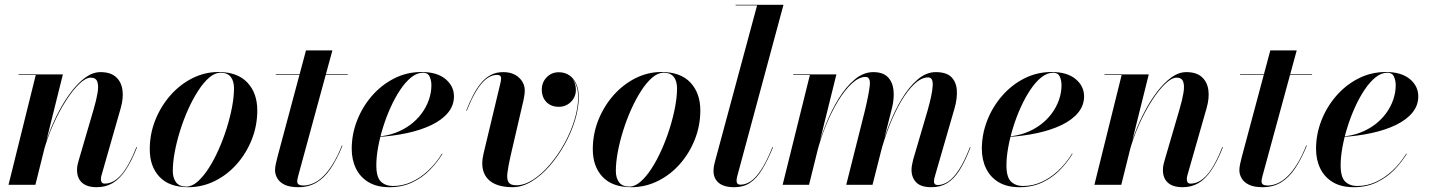

<svg xmlns="http://www.w3.org/2000/svg" viewBox="-20 -770 5957 800"><path d="M383 10Q342.5 10 321.8 -8.8Q301 -27.5 301 -61.5Q301 -73 303.2 -83.5Q305.5 -94 308 -102L370 -314Q381.5 -353 386.5 -382.8Q391.5 -412.5 385.5 -429.5Q379.5 -446.5 358 -446.5Q337.5 -446.5 310.2 -420.5Q283 -394.5 254.5 -350Q226 -305.5 201 -249.5Q176 -193.5 160 -133H158.5Q168 -172.5 185.5 -218.2Q203 -264 226.5 -308.2Q250 -352.5 278 -389Q306 -425.5 336.5 -447.5Q367 -469.5 398.5 -469.5Q440.5 -469.5 463 -449.2Q485.5 -429 490.2 -395.2Q495 -361.5 483 -319.5L403.5 -41.5Q402 -37.5 401.2 -32.2Q400.5 -27 400.5 -23Q400.5 -15 404 -10Q407.5 -5 416.5 -5Q453 -5 485.2 -41.8Q517.5 -78.5 548.5 -157L551 -156.5Q527.5 -97 502.8 -60.5Q478 -24 449 -7Q420 10 383 10ZM15.5 0 129 -457.5H57.5V-460H242L127.5 0Z M764.5 10Q685.5 10 644.8 -33Q604 -76 604 -148Q604 -212 627.2 -270Q650.5 -328 690.2 -373Q730 -418 781.5 -444Q833 -470 890 -470Q969.5 -470 1010.8 -426Q1052 -382 1052 -310Q1052 -246.5 1029.2 -189Q1006.5 -131.5 966.8 -86.5Q927 -41.5 875 -15.8Q823 10 764.5 10ZM756.5 7.5Q779.5 7.5 803 -13Q826.5 -33.5 848.8 -67.8Q871 -102 890.2 -145Q909.5 -188 924 -234Q938.5 -280 946.8 -323.5Q955 -367 955 -402Q955 -432 941.5 -449.5Q928 -467 898.5 -467Q875.5 -467 851.8 -446.8Q828 -426.5 805.8 -392Q783.5 -357.5 764.2 -314.8Q745 -272 730.5 -225.8Q716 -179.5 708 -136.2Q700 -93 700 -57.5Q700 -28 713.8 -10.2Q727.5 7.5 756.5 7.5Z M1223 10Q1187.5 10 1166.2 -0.2Q1145 -10.5 1135.5 -27Q1126 -43.5 1126 -61Q1126 -71.5 1129.2 -87Q1132.5 -102.5 1136.5 -117.5L1255 -560H1365L1223 -39Q1221.5 -33.5 1220 -27Q1218.5 -20.5 1218.5 -13.5Q1218.5 3 1243.5 3Q1263.5 3 1284.2 -5.8Q1305 -14.5 1325.5 -34Q1346 -53.5 1366 -85.5Q1386 -117.5 1404.5 -163.5L1407 -163Q1384 -106.5 1357.8 -67.8Q1331.5 -29 1298.8 -9.5Q1266 10 1223 10ZM1129 -457.5V-460H1429V-457.5Z M1602.5 10Q1550.5 10 1515.8 -10.8Q1481 -31.5 1463.2 -67.8Q1445.5 -104 1445.5 -150Q1445.5 -210 1467.5 -267Q1489.5 -324 1529.2 -370Q1569 -416 1622 -443Q1675 -470 1736.5 -470Q1800.5 -470 1836 -440.8Q1871.5 -411.5 1871.5 -368.5Q1871.5 -330.5 1846.8 -300.5Q1822 -270.5 1778 -249.2Q1734 -228 1676.2 -215.5Q1618.5 -203 1552.5 -199V-201Q1592.5 -203.5 1627.2 -216.5Q1662 -229.5 1689.8 -250.2Q1717.5 -271 1737 -297.5Q1756.5 -324 1767 -354.2Q1777.5 -384.5 1777.5 -415Q1777.5 -434.5 1770.2 -450.8Q1763 -467 1742.5 -467Q1717.5 -467 1693.5 -447.8Q1669.5 -428.5 1647.8 -396Q1626 -363.5 1607.8 -323.2Q1589.5 -283 1576 -239.5Q1562.5 -196 1555.2 -155.2Q1548 -114.5 1548 -81.5Q1548 -31.5 1567.2 -13.2Q1586.5 5 1617 5Q1657.5 5 1694.8 -12Q1732 -29 1764.2 -59.2Q1796.5 -89.5 1821.5 -130L1823.5 -129Q1801.5 -93 1770.2 -61.2Q1739 -29.5 1697.2 -9.8Q1655.5 10 1602.5 10Z M2115.5 10Q2067.5 10 2036.8 -6.2Q2006 -22.5 1995 -54Q1984 -85.5 1995 -131L2065 -423.5Q2066 -428 2067 -433.8Q2068 -439.5 2068 -443Q2068 -450.5 2063.8 -454.2Q2059.5 -458 2051.5 -458Q2035.5 -458 2020 -450Q2004.5 -442 1989 -424.8Q1973.5 -407.5 1957.5 -379Q1941.5 -350.5 1924.5 -308.5L1922.5 -309Q1936 -343.5 1951 -372.5Q1966 -401.5 1984 -423.5Q2002 -445.5 2024.8 -457.5Q2047.5 -469.5 2076.5 -469.5Q2117.5 -469.5 2142 -447Q2166.5 -424.5 2166.5 -392.5Q2166.5 -381.5 2164.5 -370.8Q2162.5 -360 2161 -351.5L2107.5 -121Q2097.5 -76.5 2094.2 -49.5Q2091 -22.5 2099.2 -10.2Q2107.5 2 2131 2Q2165 2 2201 -21.2Q2237 -44.5 2270.5 -83.5Q2304 -122.5 2330.8 -170.5Q2357.5 -218.5 2373.2 -269.2Q2389 -320 2389 -365.5Q2389 -396 2379.2 -418.8Q2369.5 -441.5 2351.2 -454Q2333 -466.5 2308.5 -466.5V-468Q2329 -468 2345.2 -458.8Q2361.5 -449.5 2370.5 -433Q2379.5 -416.5 2379.5 -395.5Q2379.5 -366 2358.8 -345.5Q2338 -325 2308.5 -325Q2276 -325 2256.8 -344.8Q2237.5 -364.5 2237.5 -397Q2237.5 -427 2257.8 -448Q2278 -469 2308.5 -469Q2333.5 -469 2352.2 -456.2Q2371 -443.5 2381.2 -420.2Q2391.5 -397 2391.5 -365.5Q2391.5 -320 2375.8 -268.5Q2360 -217 2332.5 -167.8Q2305 -118.5 2269.8 -78.2Q2234.5 -38 2195 -14Q2155.5 10 2115.5 10Z M2610.5 10Q2531.5 10 2490.8 -33Q2450 -76 2450 -148Q2450 -212 2473.2 -270Q2496.5 -328 2536.2 -373Q2576 -418 2627.5 -444Q2679 -470 2736 -470Q2815.5 -470 2856.8 -426Q2898 -382 2898 -310Q2898 -246.5 2875.2 -189Q2852.5 -131.5 2812.8 -86.5Q2773 -41.5 2721 -15.8Q2669 10 2610.5 10ZM2602.5 7.5Q2625.5 7.5 2649 -13Q2672.5 -33.5 2694.8 -67.8Q2717 -102 2736.2 -145Q2755.5 -188 2770 -234Q2784.5 -280 2792.8 -323.5Q2801 -367 2801 -402Q2801 -432 2787.5 -449.5Q2774 -467 2744.5 -467Q2721.5 -467 2697.8 -446.8Q2674 -426.5 2651.8 -392Q2629.5 -357.5 2610.2 -314.8Q2591 -272 2576.5 -225.8Q2562 -179.5 2554 -136.2Q2546 -93 2546 -57.5Q2546 -28 2559.8 -10.2Q2573.5 7.5 2602.5 7.5Z M3040 10Q2995.5 10 2974.2 -8.5Q2953 -27 2953 -57Q2953 -70 2955.2 -80.8Q2957.5 -91.5 2959.5 -98.5L3134.5 -747.5H3045V-750H3244.5L3051 -32.5Q3050 -28.5 3049.5 -24.2Q3049 -20 3049 -17Q3049 -0.5 3065.5 -0.5Q3086.5 -0.5 3107.8 -14.5Q3129 -28.5 3151.5 -62.5Q3174 -96.5 3198.5 -157L3201 -156.5Q3178 -100.5 3155.2 -63.5Q3132.5 -26.5 3105 -8.2Q3077.5 10 3040 10Z M3860.5 10Q3817 10 3797.5 -10.2Q3778 -30.5 3778 -62.5Q3778 -73.5 3780.5 -85Q3783 -96.5 3785 -105.5L3844.5 -308Q3864 -376 3866.2 -411.8Q3868.5 -447.5 3847.5 -447.5Q3819.5 -447.5 3790.5 -420.5Q3761.5 -393.5 3734.8 -348Q3708 -302.5 3686 -246.5Q3664 -190.5 3649 -133H3646.5Q3661.5 -190.5 3684.5 -249.5Q3707.5 -308.5 3737.8 -358.5Q3768 -408.5 3803.8 -439Q3839.5 -469.5 3879 -469.5Q3923.5 -469.5 3944 -448.8Q3964.5 -428 3966.8 -394Q3969 -360 3957.5 -319.5L3875.5 -36Q3873.5 -30.5 3872.5 -24.2Q3871.5 -18 3871.5 -13Q3871.5 -6.5 3875.5 -2.8Q3879.5 1 3887 1Q3908 1 3929.8 -12.8Q3951.5 -26.5 3974.5 -61Q3997.5 -95.5 4021.5 -157L4024 -156.5Q4001 -97 3977.8 -60.5Q3954.5 -24 3926.5 -7Q3898.5 10 3860.5 10ZM3241 0 3354.5 -457.5H3285V-460H3465L3351 0ZM3506 0 3583.5 -308Q3600 -377 3604 -413.2Q3608 -449.5 3586.5 -449.5Q3559 -449.5 3529.2 -422Q3499.5 -394.5 3471.8 -348.8Q3444 -303 3421.2 -246.8Q3398.5 -190.5 3383.5 -133H3381.5Q3396.5 -189.5 3419.8 -248.8Q3443 -308 3473.8 -358Q3504.5 -408 3541.2 -438.8Q3578 -469.5 3618.5 -469.5Q3659 -469.5 3679.2 -448.8Q3699.5 -428 3703 -394Q3706.5 -360 3696.5 -319.5L3615.5 0Z M4228 10Q4176 10 4141.2 -10.8Q4106.5 -31.5 4088.8 -67.8Q4071 -104 4071 -150Q4071 -210 4093 -267Q4115 -324 4154.8 -370Q4194.5 -416 4247.5 -443Q4300.5 -470 4362 -470Q4426 -470 4461.5 -440.8Q4497 -411.5 4497 -368.5Q4497 -330.5 4472.2 -300.5Q4447.5 -270.5 4403.5 -249.2Q4359.5 -228 4301.8 -215.5Q4244 -203 4178 -199V-201Q4218 -203.5 4252.8 -216.5Q4287.5 -229.5 4315.2 -250.2Q4343 -271 4362.5 -297.5Q4382 -324 4392.5 -354.2Q4403 -384.5 4403 -415Q4403 -434.5 4395.8 -450.8Q4388.5 -467 4368 -467Q4343 -467 4319 -447.8Q4295 -428.5 4273.2 -396Q4251.5 -363.5 4233.2 -323.2Q4215 -283 4201.5 -239.5Q4188 -196 4180.8 -155.2Q4173.5 -114.5 4173.5 -81.5Q4173.5 -31.5 4192.8 -13.2Q4212 5 4242.5 5Q4283 5 4320.2 -12Q4357.5 -29 4389.8 -59.2Q4422 -89.5 4447 -130L4449 -129Q4427 -93 4395.8 -61.2Q4364.5 -29.5 4322.8 -9.8Q4281 10 4228 10Z M4907.5 10Q4867 10 4846.2 -8.8Q4825.5 -27.5 4825.5 -61.5Q4825.5 -73 4827.8 -83.5Q4830 -94 4832.5 -102L4894.5 -314Q4906 -353 4911 -382.8Q4916 -412.5 4910 -429.5Q4904 -446.5 4882.5 -446.5Q4862 -446.5 4834.8 -420.5Q4807.5 -394.5 4779 -350Q4750.5 -305.5 4725.5 -249.5Q4700.5 -193.5 4684.5 -133H4683Q4692.5 -172.5 4710 -218.2Q4727.5 -264 4751 -308.2Q4774.5 -352.5 4802.5 -389Q4830.5 -425.5 4861 -447.5Q4891.5 -469.5 4923 -469.5Q4965 -469.5 4987.5 -449.2Q5010 -429 5014.8 -395.2Q5019.5 -361.5 5007.5 -319.5L4928 -41.5Q4926.5 -37.5 4925.8 -32.2Q4925 -27 4925 -23Q4925 -15 4928.5 -10Q4932 -5 4941 -5Q4977.5 -5 5009.8 -41.8Q5042 -78.5 5073 -157L5075.5 -156.5Q5052 -97 5027.2 -60.5Q5002.5 -24 4973.5 -7Q4944.5 10 4907.5 10ZM4540 0 4653.5 -457.5H4582V-460H4766.5L4652 0Z M5241 10Q5205.5 10 5184.2 -0.2Q5163 -10.5 5153.5 -27Q5144 -43.5 5144 -61Q5144 -71.5 5147.2 -87Q5150.5 -102.5 5154.5 -117.5L5273 -560H5383L5241 -39Q5239.5 -33.5 5238 -27Q5236.5 -20.5 5236.5 -13.5Q5236.5 3 5261.5 3Q5281.5 3 5302.2 -5.8Q5323 -14.5 5343.5 -34Q5364 -53.5 5384 -85.5Q5404 -117.5 5422.5 -163.5L5425 -163Q5402 -106.5 5375.8 -67.8Q5349.5 -29 5316.8 -9.5Q5284 10 5241 10ZM5147 -457.5V-460H5447V-457.5Z M5620.5 10Q5568.5 10 5533.8 -10.8Q5499 -31.5 5481.2 -67.8Q5463.5 -104 5463.5 -150Q5463.5 -210 5485.5 -267Q5507.5 -324 5547.2 -370Q5587 -416 5640 -443Q5693 -470 5754.5 -470Q5818.5 -470 5854 -440.8Q5889.5 -411.5 5889.5 -368.5Q5889.5 -330.5 5864.8 -300.5Q5840 -270.5 5796 -249.2Q5752 -228 5694.2 -215.5Q5636.5 -203 5570.5 -199V-201Q5610.5 -203.5 5645.2 -216.5Q5680 -229.5 5707.8 -250.2Q5735.5 -271 5755 -297.5Q5774.5 -324 5785 -354.2Q5795.5 -384.5 5795.5 -415Q5795.5 -434.5 5788.2 -450.8Q5781 -467 5760.5 -467Q5735.5 -467 5711.5 -447.8Q5687.5 -428.5 5665.8 -396Q5644 -363.5 5625.8 -323.2Q5607.5 -283 5594 -239.5Q5580.5 -196 5573.2 -155.2Q5566 -114.5 5566 -81.5Q5566 -31.5 5585.2 -13.2Q5604.5 5 5635 5Q5675.5 5 5712.8 -12Q5750 -29 5782.2 -59.2Q5814.5 -89.5 5839.5 -130L5841.5 -129Q5819.5 -93 5788.2 -61.2Q5757 -29.5 5715.2 -9.8Q5673.5 10 5620.5 10Z"/></svg>

Font: Bodoni Moda 72pt SemiBold
Style: Italic
Weight: 600
Italic angle: -13°
Designer: Owen Earl
Foundry: indestructible type
Version: Version 2.004